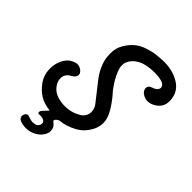

<svg xmlns="http://www.w3.org/2000/svg" viewBox="-210 -704 1000 1000"><g transform="rotate(45 290.0 -204.0)"><path d="M580.1 -461.9Q583 -411.1 539.1 -386.2Q501.5 -364.3 468.8 -381.8Q446.3 -393.6 443.8 -412.6Q441.4 -433.6 465.8 -441.9Q486.8 -448.2 494.1 -459.5Q501.5 -470.7 497.8 -480.2Q494.1 -489.7 484.9 -495.1Q471.2 -502.9 440.9 -505.6Q410.6 -508.3 375.7 -503.2Q340.8 -498 319.8 -484.9Q295.9 -470.2 284.4 -452.1Q272.9 -434.1 272.2 -416Q271.5 -397.9 280.5 -374.8Q289.6 -351.6 301.5 -331.5Q313.5 -311.5 333 -285.2Q363.3 -252.4 386.7 -215.6Q410.2 -178.7 415 -150.9Q422.4 -110.4 399.9 -70.1Q377.4 -29.8 337.9 -7.8Q289.1 18.1 246.1 21Q225.6 29.8 224.1 42Q223.6 43.9 226.1 46.4Q228.5 48.8 233.4 52.7Q238.3 56.6 241.2 60.1Q248 67.4 251 79.3Q253.9 91.3 252 101.1Q243.2 135.3 210 155.8Q165.5 182.1 115.2 168Q86.4 159.2 90.8 137.2Q92.8 126 99.9 120.4Q106.9 114.7 111.8 116.2Q115.7 117.2 125.5 120.4Q135.3 123.5 142.3 125Q149.4 126.5 157.2 126Q189 124.5 192.9 99.1Q194.3 84.5 182.1 78.1Q169.9 71.3 145 73.2Q141.6 73.2 139.9 69.6Q138.2 65.9 139.2 62Q139.2 60.5 139.9 58.8Q140.6 57.1 141.8 55.2Q143.1 53.2 144 51.8Q145 50.3 147.5 47.9Q149.9 45.4 151.6 43.5Q153.3 41.5 156.5 38.1Q159.7 34.7 162.1 32.2L172.9 20Q127.9 15.1 97.9 -3.4Q67.9 -22 43.9 -55.2Q21 -87.9 19.5 -127.2Q18.1 -166.5 31.5 -195.8Q44.9 -225.1 64.9 -238.8Q87.9 -252 102.5 -253.2Q117.2 -254.4 132.8 -244.1Q151.4 -230.5 148.7 -214.6Q146 -198.7 125 -187Q109.9 -179.7 100.8 -165.5Q91.8 -151.4 94.2 -129.9Q96.7 -108.4 115.2 -86.9Q142.6 -56.2 199.5 -52Q256.3 -47.9 303.2 -77.1Q317.9 -85.9 325.9 -101.6Q334 -117.2 331.5 -137.5Q329.1 -157.7 314 -175.8L242.2 -267.1Q217.3 -298.3 203.4 -330.3Q189.5 -362.3 187 -387.9Q184.6 -413.6 186.8 -432.6Q189 -451.7 194.8 -465.8Q210.9 -500.5 234.9 -524.2Q258.8 -547.9 288.8 -559.3Q318.8 -570.8 346.7 -575.4Q374.5 -580.1 410.2 -581.1Q477.5 -582.5 527.3 -552Q577.1 -521.5 580.1 -461.9Z"/></g></svg>

Font: Florida Vibes
Style: Regular
Weight: 400
Italic angle: -30°
Designer: Turbologo.com
Foundry: Turbologo.com
Version: Version 1.000;hotconv 1.0.109;makeotfexe 2.5.65596